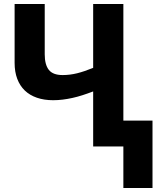

<svg xmlns="http://www.w3.org/2000/svg" viewBox="-20 -734 804 962"><path d="M598.1 -129.9H744.1V208H598.1V0H446.8V-275.9Q418.5 -265.1 392.6 -256.8Q366.7 -248.5 342.3 -243.2Q317.9 -237.8 294.2 -234.9Q270.5 -231.9 246.1 -231.9Q200.7 -231.9 164.8 -244.4Q128.9 -256.8 104.2 -280.5Q79.6 -304.2 66.4 -339.1Q53.2 -374 53.2 -418.9V-713.9H204.1V-461.9Q204.1 -410.2 224.6 -384Q245.1 -357.9 293.9 -357.9Q330.1 -357.9 366.5 -366.9Q402.8 -376 446.8 -394V-713.9H598.1Z"/></svg>

Font: Droid Sans
Style: Bold
Weight: 700
Foundry: Ascender Corporation
Version: Version 1.00 build 112